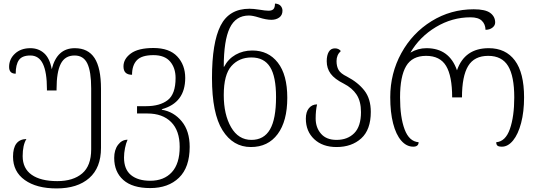

<svg xmlns="http://www.w3.org/2000/svg" viewBox="-20 -814 3018 1076"><path d="M53 64Q53 -33 128 -35Q107 -1 107 61Q107 130 157.5 165.5Q208 201 301 201Q390 201 440.5 158Q491 115 491 23V-318Q491 -413 469.5 -458Q448 -503 398 -503Q344 -503 320.5 -456.5Q297 -410 297 -316V-307H243V-315Q243 -409 220.5 -456Q198 -503 150 -503Q104 -503 86 -477.5Q68 -452 68 -401Q31 -401 31 -439Q31 -483 64 -513.5Q97 -544 150 -544Q196 -544 227.5 -515.5Q259 -487 270 -426Q299 -544 399 -544Q474 -544 510 -488.5Q546 -433 546 -316V15Q546 126 480 184Q414 242 297 242Q185 242 119 195Q53 148 53 64Z M620 71Q620 26 641.5 -2.5Q663 -31 695 -31Q686 -12 680.5 16Q675 44 675 69Q675 135 714 167Q753 199 822 199Q899 199 943 151Q987 103 987 9Q987 -82 939 -130Q891 -178 806 -178H748V-219H799Q876 -219 920 -253Q964 -287 964 -377Q964 -433 933.5 -469Q903 -505 840 -505Q774 -505 747 -476.5Q720 -448 720 -395Q696 -395 684 -406.5Q672 -418 672 -442Q672 -484 713.5 -514.5Q755 -545 840 -545Q929 -545 973.5 -497.5Q1018 -450 1018 -377Q1018 -238 887 -202V-199Q954 -188 998.5 -134Q1043 -80 1043 9Q1043 124 983 182Q923 240 822 240Q722 240 671 194.5Q620 149 620 71Z M1168 -377Q1168 -575 1216 -670Q1264 -765 1378 -765Q1400 -765 1432 -760Q1468 -754 1485 -754Q1504 -754 1512.5 -763Q1521 -772 1521 -794Q1542 -793 1552.5 -781.5Q1563 -770 1563 -754Q1563 -729 1545 -716Q1527 -703 1501 -703Q1472 -703 1431 -716Q1396 -727 1375 -727Q1301 -727 1267.5 -657Q1234 -587 1234 -440H1236Q1259 -484 1300.5 -507.5Q1342 -531 1394 -531Q1484 -531 1537 -463Q1590 -395 1590 -266Q1590 -135 1536 -62.5Q1482 10 1386 10Q1286 10 1227 -84Q1168 -178 1168 -377ZM1527 -270Q1527 -385 1493.5 -438.5Q1460 -492 1389 -492Q1320 -492 1277 -444Q1234 -396 1234 -281Q1234 -172 1275 -101Q1316 -30 1389 -30Q1459 -30 1493 -88.5Q1527 -147 1527 -270Z M1694 -149Q1694 -187 1711.5 -208Q1729 -229 1757 -229Q1749 -195 1749 -150Q1749 -99 1779 -64.5Q1809 -30 1866 -30Q1928 -30 1965.5 -68Q2003 -106 2003 -186Q2003 -246 1978.5 -283.5Q1954 -321 1907 -345Q1855 -371 1833 -401Q1811 -431 1811 -471Q1811 -504 1822.5 -523.5Q1834 -543 1857 -543Q1878 -543 1890 -528Q1866 -506 1866 -472Q1866 -442 1877.5 -422Q1889 -402 1924 -385Q1987 -352 2022.5 -306Q2058 -260 2058 -187Q2058 -87 2004.5 -38.5Q1951 10 1866 10Q1788 10 1741 -34Q1694 -78 1694 -149Z M2167 -269Q2167 -403 2229 -516Q2291 -629 2398.5 -695.5Q2506 -762 2635 -762Q2700 -762 2727.5 -741.5Q2755 -721 2755 -688Q2755 -671 2739.5 -659Q2724 -647 2701 -647Q2700 -679 2680 -698Q2660 -717 2617 -717Q2514 -717 2423 -662.5Q2332 -608 2280 -519Q2322 -544 2370 -544Q2498 -544 2541 -420Q2584 -544 2719 -544Q2814 -544 2865.5 -475Q2917 -406 2917 -268Q2917 -188 2900.5 -125Q2884 -62 2855.5 -27Q2827 8 2793 8Q2774 8 2767.5 2Q2761 -4 2761 -17Q2813 -21 2837.5 -91Q2862 -161 2862 -268Q2862 -387 2827.5 -444Q2793 -501 2716 -501Q2638 -501 2603.5 -444Q2569 -387 2569 -268H2514Q2514 -388 2480 -444.5Q2446 -501 2368 -501Q2290 -501 2256 -443.5Q2222 -386 2222 -268Q2222 -157 2247.5 -89Q2273 -21 2326 -17Q2326 -5 2318.5 1.5Q2311 8 2296 8Q2258 8 2228.5 -26Q2199 -60 2183 -122.5Q2167 -185 2167 -269Z"/></svg>

Font: Noto Serif Georgian Light
Style: Regular
Weight: 300
Designer: Monotype Design team
Foundry: Monotype Imaging Inc.
Version: Version 1.000